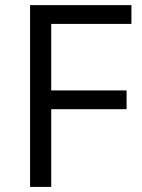

<svg xmlns="http://www.w3.org/2000/svg" viewBox="-20 -734 556 754"><path d="M181.2 0H98.1V-713.9H496.1V-640.1H181.2V-378.9H477.1V-305.2H181.2Z"/></svg>

Font: f0_52653 
Style: Regular
Weight: 400
Foundry: Ascender Corporation
Version: Version 1.10